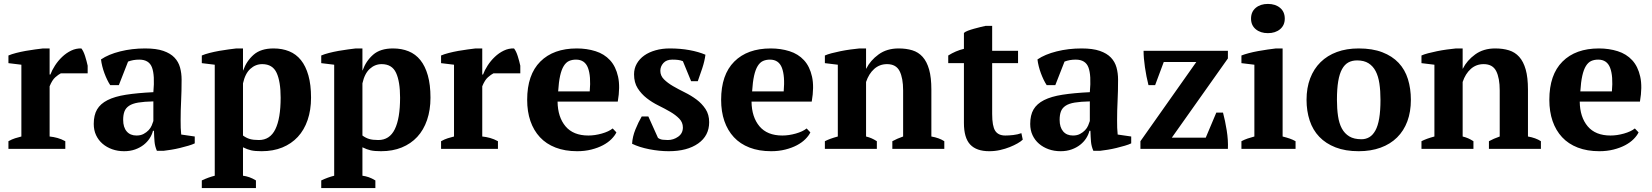

<svg xmlns="http://www.w3.org/2000/svg" viewBox="-20 -759 8426 979"><path d="M290 -385Q278 -379 262 -365Q246 -351 233 -319V-63Q253 -61 273 -55.5Q293 -50 313 -39V0H23V-39Q41 -49 57 -54Q73 -59 89 -63V-429L23 -437V-476Q39 -483 62.5 -489Q86 -495 111 -499.5Q136 -504 159.5 -507Q183 -510 199 -512H233V-379H237Q245 -401 260.5 -425Q276 -449 297 -469Q318 -489 343 -501Q368 -513 395 -512Q406 -498 414 -472.5Q422 -447 427 -424V-385Z M901 -145Q901 -123 901.5 -107Q902 -91 904 -73L973 -63V-28Q961 -22 940.5 -16Q920 -10 897.5 -4.5Q875 1 853 4.5Q831 8 814 10H780Q770 -13 768 -36Q766 -59 765 -92H760Q755 -72 743 -53.5Q731 -35 712.5 -20.5Q694 -6 669 3Q644 12 613 12Q580 12 552 2Q524 -8 503 -26Q482 -44 470 -69.5Q458 -95 458 -127Q458 -172 475 -201Q492 -230 528.5 -248.5Q565 -267 622.5 -276Q680 -285 762 -289Q770 -375 755 -415Q740 -455 690 -455Q659 -455 633 -445L586 -325H542Q534 -337 526.5 -352.5Q519 -368 512.5 -385.5Q506 -403 501.5 -421Q497 -439 495 -456Q533 -482 593 -497Q653 -512 720 -512Q777 -512 813 -499.5Q849 -487 869.5 -465.5Q890 -444 898 -415Q906 -386 906 -353Q906 -293 903.5 -244.5Q901 -196 901 -145ZM676 -68Q697 -68 712 -76Q727 -84 737.5 -95Q748 -106 753.5 -119Q759 -132 762 -142V-242Q715 -241 685 -236Q655 -231 638 -219.5Q621 -208 614.5 -190.5Q608 -173 608 -148Q608 -110 626 -89Q644 -68 676 -68Z M1285 200H1009V161Q1043 145 1075 137V-429L1009 -437V-476Q1025 -483 1048.5 -489Q1072 -495 1097 -499.5Q1122 -504 1145.5 -507Q1169 -510 1185 -512H1219V-400H1220Q1237 -448 1273.5 -480Q1310 -512 1375 -512Q1419 -512 1454.5 -497.5Q1490 -483 1514.5 -452.5Q1539 -422 1552.5 -374.5Q1566 -327 1566 -261Q1566 -198 1548.5 -147Q1531 -96 1498.5 -61Q1466 -26 1419.5 -7Q1373 12 1314 12Q1280 12 1260.5 7.5Q1241 3 1219 -8V137Q1235 139 1251 144.5Q1267 150 1285 161ZM1317 -432Q1283 -432 1256.5 -408Q1230 -384 1219 -334V-68Q1235 -56 1253 -50.5Q1271 -45 1300 -45Q1357 -45 1384 -100Q1411 -155 1411 -261Q1411 -343 1390.5 -387.5Q1370 -432 1317 -432Z M1894 200H1618V161Q1652 145 1684 137V-429L1618 -437V-476Q1634 -483 1657.5 -489Q1681 -495 1706 -499.5Q1731 -504 1754.5 -507Q1778 -510 1794 -512H1828V-400H1829Q1846 -448 1882.5 -480Q1919 -512 1984 -512Q2028 -512 2063.5 -497.5Q2099 -483 2123.5 -452.5Q2148 -422 2161.5 -374.5Q2175 -327 2175 -261Q2175 -198 2157.5 -147Q2140 -96 2107.5 -61Q2075 -26 2028.5 -7Q1982 12 1923 12Q1889 12 1869.5 7.5Q1850 3 1828 -8V137Q1844 139 1860 144.5Q1876 150 1894 161ZM1926 -432Q1892 -432 1865.5 -408Q1839 -384 1828 -334V-68Q1844 -56 1862 -50.5Q1880 -45 1909 -45Q1966 -45 1993 -100Q2020 -155 2020 -261Q2020 -343 1999.5 -387.5Q1979 -432 1926 -432Z M2496 -385Q2484 -379 2468 -365Q2452 -351 2439 -319V-63Q2459 -61 2479 -55.5Q2499 -50 2519 -39V0H2229V-39Q2247 -49 2263 -54Q2279 -59 2295 -63V-429L2229 -437V-476Q2245 -483 2268.5 -489Q2292 -495 2317 -499.5Q2342 -504 2365.5 -507Q2389 -510 2405 -512H2439V-379H2443Q2451 -401 2466.5 -425Q2482 -449 2503 -469Q2524 -489 2549 -501Q2574 -513 2601 -512Q2612 -498 2620 -472.5Q2628 -447 2633 -424V-385Z M3123 -84Q3115 -67 3097.5 -49.5Q3080 -32 3054.5 -18.5Q3029 -5 2995.5 3.5Q2962 12 2923 12Q2861 12 2813 -6.5Q2765 -25 2733 -59.5Q2701 -94 2684.5 -142Q2668 -190 2668 -250Q2668 -378 2735 -445Q2802 -512 2921 -512Q2972 -512 3016.5 -498Q3061 -484 3090.5 -452Q3120 -420 3131.5 -368Q3143 -316 3130 -241H2823Q2824 -162 2863.5 -115Q2903 -68 2980 -68Q3013 -68 3048.5 -78Q3084 -88 3104 -104ZM2917 -455Q2897 -455 2881.5 -448Q2866 -441 2854.5 -422.5Q2843 -404 2836 -372.5Q2829 -341 2826 -293H2987Q2994 -371 2978 -413Q2962 -455 2917 -455Z M3462 -109Q3462 -135 3443.5 -154Q3425 -173 3397.5 -189Q3370 -205 3337.5 -221Q3305 -237 3277.5 -258.5Q3250 -280 3231.5 -309Q3213 -338 3213 -380Q3213 -410 3227 -434.5Q3241 -459 3265 -476Q3289 -493 3322.5 -502.5Q3356 -512 3395 -512Q3449 -512 3495.5 -503.5Q3542 -495 3577 -480Q3573 -448 3561 -411.5Q3549 -375 3538 -345H3504L3462 -447Q3450 -452 3437 -453.5Q3424 -455 3408 -455Q3378 -455 3362.5 -437.5Q3347 -420 3347 -398Q3347 -373 3365.5 -354.5Q3384 -336 3411.5 -320Q3439 -304 3471.5 -288Q3504 -272 3531.5 -251.5Q3559 -231 3577.5 -203Q3596 -175 3596 -136Q3596 -67 3540 -27.5Q3484 12 3390 12Q3342 12 3291 2Q3240 -8 3203 -26Q3205 -62 3220 -99Q3235 -136 3252 -165H3286L3335 -56Q3346 -48 3359.5 -46.5Q3373 -45 3385 -45Q3414 -45 3438 -62Q3462 -79 3462 -109Z M4112 -84Q4104 -67 4086.5 -49.5Q4069 -32 4043.5 -18.5Q4018 -5 3984.5 3.5Q3951 12 3912 12Q3850 12 3802 -6.5Q3754 -25 3722 -59.5Q3690 -94 3673.5 -142Q3657 -190 3657 -250Q3657 -378 3724 -445Q3791 -512 3910 -512Q3961 -512 4005.5 -498Q4050 -484 4079.5 -452Q4109 -420 4120.5 -368Q4132 -316 4119 -241H3812Q3813 -162 3852.5 -115Q3892 -68 3969 -68Q4002 -68 4037.5 -78Q4073 -88 4093 -104ZM3906 -455Q3886 -455 3870.5 -448Q3855 -441 3843.5 -422.5Q3832 -404 3825 -372.5Q3818 -341 3815 -293H3976Q3983 -371 3967 -413Q3951 -455 3906 -455Z M4795 0H4530V-39Q4543 -46 4555.5 -51.5Q4568 -57 4585 -63V-298Q4585 -361 4567 -396.5Q4549 -432 4503 -432Q4465 -432 4437.5 -407.5Q4410 -383 4396 -341V-63Q4412 -59 4424.5 -53.5Q4437 -48 4451 -39V0H4186V-39Q4211 -52 4252 -63V-429L4186 -437V-476Q4199 -482 4220 -487.5Q4241 -493 4265.5 -498Q4290 -503 4315.5 -506.5Q4341 -510 4362 -512H4396V-409H4397Q4418 -451 4460 -481.5Q4502 -512 4562 -512Q4601 -512 4632 -502.5Q4663 -493 4684.5 -469Q4706 -445 4717.5 -404.5Q4729 -364 4729 -302V-63Q4769 -56 4795 -39Z M4815 -476Q4853 -500 4895 -510V-591Q4901 -597 4915.5 -602.5Q4930 -608 4946.5 -612.5Q4963 -617 4979 -621Q4995 -625 5005 -627H5039V-500H5171V-437H5039V-178Q5039 -116 5054.5 -92Q5070 -68 5106 -68Q5124 -68 5146.5 -70.5Q5169 -73 5188 -80L5195 -47Q5186 -38 5168.5 -28Q5151 -18 5128.5 -9Q5106 0 5079.5 6Q5053 12 5024 12Q4959 12 4927 -22Q4895 -56 4895 -132V-437H4815Z M5676 -145Q5676 -123 5676.5 -107Q5677 -91 5679 -73L5748 -63V-28Q5736 -22 5715.5 -16Q5695 -10 5672.5 -4.5Q5650 1 5628 4.5Q5606 8 5589 10H5555Q5545 -13 5543 -36Q5541 -59 5540 -92H5535Q5530 -72 5518 -53.5Q5506 -35 5487.5 -20.5Q5469 -6 5444 3Q5419 12 5388 12Q5355 12 5327 2Q5299 -8 5278 -26Q5257 -44 5245 -69.5Q5233 -95 5233 -127Q5233 -172 5250 -201Q5267 -230 5303.5 -248.5Q5340 -267 5397.5 -276Q5455 -285 5537 -289Q5545 -375 5530 -415Q5515 -455 5465 -455Q5434 -455 5408 -445L5361 -325H5317Q5309 -337 5301.5 -352.5Q5294 -368 5287.5 -385.5Q5281 -403 5276.5 -421Q5272 -439 5270 -456Q5308 -482 5368 -497Q5428 -512 5495 -512Q5552 -512 5588 -499.5Q5624 -487 5644.5 -465.5Q5665 -444 5673 -415Q5681 -386 5681 -353Q5681 -293 5678.5 -244.5Q5676 -196 5676 -145ZM5451 -68Q5472 -68 5487 -76Q5502 -84 5512.5 -95Q5523 -106 5528.5 -119Q5534 -132 5537 -142V-242Q5490 -241 5460 -236Q5430 -231 5413 -219.5Q5396 -208 5389.5 -190.5Q5383 -173 5383 -148Q5383 -110 5401 -89Q5419 -68 5451 -68Z M6216 -185Q6227 -144 6235 -94Q6243 -44 6241 0H5795V-39L6080 -443H5914L5870 -325H5836Q5825 -368 5818 -416Q5811 -464 5811 -500H6241V-461L5955 -57H6128L6182 -185Z M6586 0H6310V-39Q6325 -47 6341 -52.5Q6357 -58 6376 -63V-429L6310 -437V-476Q6325 -482 6347.5 -488Q6370 -494 6395 -498.5Q6420 -503 6444 -506.5Q6468 -510 6486 -512H6520V-63Q6540 -58 6556 -52.5Q6572 -47 6586 -39ZM6359 -664Q6359 -699 6383 -719Q6407 -739 6445 -739Q6483 -739 6507 -719Q6531 -699 6531 -664Q6531 -630 6507 -610Q6483 -590 6445 -590Q6407 -590 6383 -610Q6359 -630 6359 -664Z M6642 -250Q6642 -311 6660.5 -359.5Q6679 -408 6713.5 -442Q6748 -476 6797 -494Q6846 -512 6908 -512Q6978 -512 7028.5 -492.5Q7079 -473 7111.5 -438.5Q7144 -404 7159 -355.5Q7174 -307 7174 -250Q7174 -189 7156 -140.5Q7138 -92 7103.5 -58Q7069 -24 7019.5 -6Q6970 12 6908 12Q6840 12 6790 -7.5Q6740 -27 6707 -61.5Q6674 -96 6658 -144.5Q6642 -193 6642 -250ZM6797 -250Q6797 -205 6802.5 -167.5Q6808 -130 6822 -104Q6836 -78 6860 -63.5Q6884 -49 6922 -49Q6944 -49 6962 -59.5Q6980 -70 6993 -93.5Q7006 -117 7012.5 -155.5Q7019 -194 7019 -250Q7019 -296 7013.5 -333Q7008 -370 6994.5 -396Q6981 -422 6958 -436.5Q6935 -451 6900 -451Q6874 -451 6855 -440.5Q6836 -430 6823 -406.5Q6810 -383 6803.5 -344.5Q6797 -306 6797 -250Z M7837 0H7572V-39Q7585 -46 7597.5 -51.5Q7610 -57 7627 -63V-298Q7627 -361 7609 -396.5Q7591 -432 7545 -432Q7507 -432 7479.5 -407.5Q7452 -383 7438 -341V-63Q7454 -59 7466.5 -53.5Q7479 -48 7493 -39V0H7228V-39Q7253 -52 7294 -63V-429L7228 -437V-476Q7241 -482 7262 -487.5Q7283 -493 7307.5 -498Q7332 -503 7357.5 -506.5Q7383 -510 7404 -512H7438V-409H7439Q7460 -451 7502 -481.5Q7544 -512 7604 -512Q7643 -512 7674 -502.5Q7705 -493 7726.5 -469Q7748 -445 7759.5 -404.5Q7771 -364 7771 -302V-63Q7811 -56 7837 -39Z M8335 -84Q8327 -67 8309.5 -49.5Q8292 -32 8266.5 -18.5Q8241 -5 8207.5 3.5Q8174 12 8135 12Q8073 12 8025 -6.5Q7977 -25 7945 -59.5Q7913 -94 7896.5 -142Q7880 -190 7880 -250Q7880 -378 7947 -445Q8014 -512 8133 -512Q8184 -512 8228.5 -498Q8273 -484 8302.5 -452Q8332 -420 8343.5 -368Q8355 -316 8342 -241H8035Q8036 -162 8075.5 -115Q8115 -68 8192 -68Q8225 -68 8260.5 -78Q8296 -88 8316 -104ZM8129 -455Q8109 -455 8093.5 -448Q8078 -441 8066.5 -422.5Q8055 -404 8048 -372.5Q8041 -341 8038 -293H8199Q8206 -371 8190 -413Q8174 -455 8129 -455Z"/></svg>

Font: PT Serif
Style: Bold
Weight: 700
Designer: A.Korolkova, O.Umpeleva, V.Yefimov
Foundry: ParaType Ltd
Version: Version 1.000W OFL; ttfautohint (v1.6)